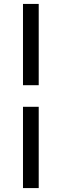

<svg xmlns="http://www.w3.org/2000/svg" viewBox="-20 -834 315 978"><path d="M97.1 -400V-814H177.2V-400ZM97.1 124V-290H177.2V124Z"/></svg>

Font: Mozilla Text ExtraLight
Style: Regular
Weight: 200
Designer: Studio DRAMA
Foundry: Studio DRAMA
Version: Version 1.000